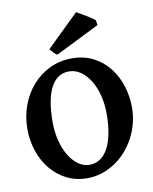

<svg xmlns="http://www.w3.org/2000/svg" viewBox="-95 -940 819 1025"><g transform="rotate(-10 314.5 -427.5)"><path d="M455.6 -307.1Q455.6 -357.4 444.1 -404.1Q432.6 -450.7 411.4 -486.1Q390.1 -521.5 360.6 -542.7Q331.1 -564 294.9 -564Q262.7 -564 238 -547.1Q213.4 -530.3 196.8 -498Q180.2 -465.8 171.9 -419.2Q163.6 -372.6 163.6 -313Q163.6 -258.3 175.8 -210.9Q188 -163.6 209.2 -128.7Q230.5 -93.8 258.8 -73.7Q287.1 -53.7 319.3 -53.7Q348.6 -53.7 373.8 -69.1Q398.9 -84.5 417 -115.7Q435.1 -147 445.3 -194.8Q455.6 -242.7 455.6 -307.1ZM594.7 -315.9Q594.7 -271.5 583.7 -230Q572.8 -188.5 553 -151.6Q533.2 -114.7 505.9 -84.2Q478.5 -53.7 445.1 -31.7Q411.6 -9.8 373.8 2.4Q335.9 14.6 295.4 14.6Q232.9 14.6 182.6 -11.2Q132.3 -37.1 97.2 -80.6Q62 -124 43.2 -180.7Q24.4 -237.3 24.4 -298.8Q24.4 -365.2 46.1 -425.3Q67.9 -485.4 107.4 -530.8Q147 -576.2 201.9 -603Q256.8 -629.9 323.7 -629.9Q389.6 -629.9 440.2 -603.3Q490.7 -576.7 525.1 -532.7Q559.6 -488.8 577.1 -432.1Q594.7 -375.5 594.7 -315.9ZM251 -662.6Q246.6 -664.6 241.7 -668.7Q236.8 -672.9 231.7 -678.2Q226.6 -683.6 222.2 -689.2Q217.8 -694.8 214.4 -699.2L388.7 -868.7Q401.9 -861.8 417.2 -852.8Q432.6 -843.8 446.5 -835.2Q460.4 -826.7 470.9 -819.3Q481.4 -812 485.4 -808.1L489.7 -781.2Z"/></g></svg>

Font: Gentium Book Basic
Style: Bold
Weight: 700
Designer: J. Victor Gaultney and Annie Olsen
Foundry: SIL International
Version: Version 1.102; 2013; Maintenance release